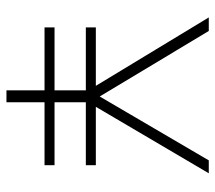

<svg xmlns="http://www.w3.org/2000/svg" viewBox="-56 -611 667 595"><g transform="rotate(90 277.5 -313.5)"><path d="M65 -118V-149H260V-246H65V-277H246L34 -627H76L279 -289L477 -627H517L311 -277H492V-246H297V-149H492V-118H297V0H260V-118Z"/></g></svg>

Font: Blinker ExtraLight
Style: Regular
Weight: 200
Designer: Juergen Huber
Foundry: supertype
Version: Version 1.017;hotconv 1.0.117;makeotfexe 2.5.65602